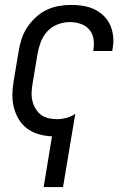

<svg xmlns="http://www.w3.org/2000/svg" viewBox="-20 -548 540 783"><path d="M158 215 192 8Q165 7 138.5 -0.5Q112 -8 91 -23.5Q70 -39 56.5 -61.5Q43 -84 36.5 -110Q30 -136 30.5 -163.5Q31 -191 36 -219L56 -339Q60 -364 68 -389Q76 -414 91 -436.5Q106 -459 126 -477.5Q146 -496 170 -507.5Q194 -519 219.5 -523.5Q245 -528 270 -528Q295 -528 319.5 -524Q344 -520 365 -510Q386 -500 403 -483.5Q420 -467 429.5 -445.5Q439 -424 441.5 -399Q444 -374 439 -349L438 -340H360L361 -346Q365 -369 361 -391Q357 -413 343 -428.5Q329 -444 308 -451Q287 -458 264 -458Q240 -458 215 -448.5Q190 -439 172.5 -419.5Q155 -400 146 -376Q137 -352 133 -328L113 -208Q110 -190 109 -172Q108 -154 112 -137Q116 -120 125 -105Q134 -90 147 -80Q160 -70 177.5 -66Q195 -62 213 -62Q231 -62 250.5 -67Q270 -72 287 -84L237 215Z"/></svg>

Font: Iosevka Term Curly
Style: Italic
Weight: 400
Italic angle: -9°
Designer: Belleve Invis
Foundry: Belleve Invis
Version: Version 32.3.0